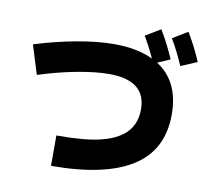

<svg xmlns="http://www.w3.org/2000/svg" viewBox="-93 -951 1186 1096"><g transform="rotate(10 500.0 -403.0)"><path d="M900 -647Q878 -697 860.5 -731Q843 -765 825 -795L912 -848Q936 -808 956.5 -767.5Q977 -727 994 -687ZM272 42V-134Q319 -134 356 -135.5Q393 -137 427 -140Q575 -154 648.5 -209Q722 -264 722 -364Q722 -532 509 -532Q432 -532 324.5 -512Q217 -492 102 -455L50 -623Q174 -662 294 -683.5Q414 -705 507 -705Q642 -705 733 -661Q715 -700 700 -728.5Q685 -757 670 -783L757 -835Q781 -796 801.5 -755Q822 -714 839 -675L766 -643Q900 -558 900 -366Q900 -158 740.5 -58Q581 42 272 42Z"/></g></svg>

Font: Murecho Black
Style: Regular
Weight: 900
Designer: Neil Summerour
Foundry: Positype
Version: Version 1.010; ttfautohint (v1.8.3)